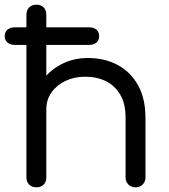

<svg xmlns="http://www.w3.org/2000/svg" viewBox="-23 -801 722 821"><path d="M557 0Q538 0 526 -12Q514 -24 514 -42V-297Q514 -358 491 -396.5Q468 -435 429.5 -454Q391 -473 341 -473Q295 -473 257 -455Q219 -437 197 -405.5Q175 -374 175 -333H118Q119 -396 150.5 -445.5Q182 -495 235 -524Q288 -553 353 -553Q424 -553 479.5 -523.5Q535 -494 567 -437Q599 -380 599 -297V-42Q599 -24 587 -12Q575 0 557 0ZM133 0Q114 0 102 -11.5Q90 -23 90 -42V-504Q90 -524 102 -535.5Q114 -547 133 -547Q152 -547 163.5 -535.5Q175 -524 175 -504V-42Q175 -23 163.5 -11.5Q152 0 133 0ZM133 -215Q114 -215 102 -227Q90 -239 90 -258V-738Q90 -758 102 -769.5Q114 -781 133 -781Q152 -781 163.5 -769.5Q175 -758 175 -738V-258Q175 -239 163.5 -227Q152 -215 133 -215ZM39 -609Q21 -609 9 -619Q-3 -629 -3 -646Q-3 -664 9 -674Q21 -684 39 -684H359Q378 -684 389.5 -674Q401 -664 401 -646Q401 -629 389.5 -619Q378 -609 359 -609Z"/></svg>

Font: Comfortaa Medium
Style: Regular
Weight: 500
Designer: Johan Aakerlund
Foundry: Johan Aakerlund
Version: Version 3.104; ttfautohint (v1.8.1.43-b0c9)